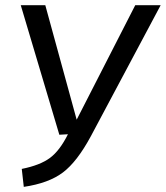

<svg xmlns="http://www.w3.org/2000/svg" viewBox="-20 -709 640 741"><path d="M600.1 -689 331.1 -184.1Q277.8 -85 222.9 -43.5Q168 -2 71.8 12.2L64 -57.1Q134.8 -71.3 172.9 -99.6Q210.9 -127.9 242.2 -190.9L209 -189L60.1 -689H154.8L275.9 -247.1L502 -689Z"/></svg>

Font: FiraSans-Italic
Style: Italic
Weight: 400
Italic angle: -8°
Designer: Carrois Corporate & Edenspiekermann AG
Foundry: Carrois Corporate GbR & Edenspiekermann AG
Version: Version 3.106;PS 003.106;hotconv 1.0.70;makeotf.lib2.5.58329